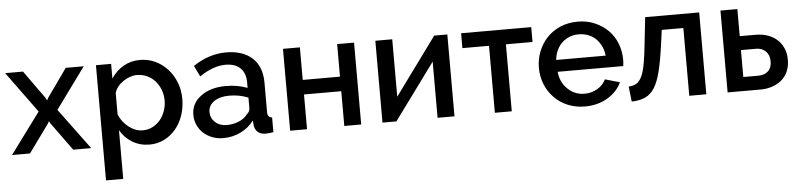

<svg xmlns="http://www.w3.org/2000/svg" viewBox="-45 -770 5092 1222"><g transform="rotate(-5 2501.5 -159.5)"><path d="M201 -261 8 0H123L252 -178L261 -194L270 -178L399 0H514L321 -261L512 -523H397L270 -344L261 -327L252 -344L124 -523H10Z M1054 -70Q1085 -106 1102 -156Q1119 -206 1119 -262Q1119 -316 1100.5 -365Q1082 -414 1049 -451Q1015 -489 969.5 -510.5Q924 -532 872 -532Q813 -532 765.5 -504.5Q718 -477 687 -429V-523H590V213H700V-98Q729 -48 777.5 -19Q826 10 887 10Q937 10 979.5 -11Q1022 -32 1054 -70ZM762 -117Q720 -150 700 -198V-335Q711 -377 756 -408Q776 -422 799 -430Q822 -438 843 -438Q878 -438 908 -424.5Q938 -411 960 -386Q982 -361 994 -329Q1006 -297 1006 -262Q1006 -228 995 -196Q984 -164 964 -139Q917 -84 851 -84Q805 -84 762 -117Z M1554 -85 1557 -52Q1561 -26 1579 -10.5Q1597 5 1628 5Q1652 5 1678 0V-94Q1649 -96 1649 -130V-319Q1649 -421 1589 -476.5Q1529 -532 1421 -532Q1312 -532 1211 -464L1245 -394Q1333 -454 1411 -454Q1473 -454 1506 -421.5Q1539 -389 1539 -331V-295Q1477 -319 1401 -319Q1304 -319 1242 -273Q1180 -228 1180 -154Q1180 -119 1193.5 -89Q1207 -59 1231 -37Q1255 -15 1287.5 -2.5Q1320 10 1357 10Q1416 10 1467.5 -14.5Q1519 -39 1554 -85ZM1284 -163Q1284 -205 1321 -230.5Q1358 -256 1418 -256Q1482 -256 1539 -233V-164Q1539 -144 1518 -126Q1498 -100 1462.5 -85.5Q1427 -71 1387 -71Q1342 -71 1313 -97.5Q1284 -124 1284 -163Z M1785 -523V0H1893V-222H2131V0H2239V-523H2131V-315H1893V-523Z M2375 -523V0H2464L2727 -359V0H2835V-523H2751L2483 -156V-523Z M3371 -428V-523H2923V-428H3093V0H3201V-428Z M3903 -124 3809 -151Q3792 -115 3755 -93Q3717 -71 3672 -71Q3642 -71 3614.5 -82Q3587 -93 3566 -114Q3520 -157 3514 -225H3933Q3936 -252 3936 -265Q3936 -319 3917.5 -367.5Q3899 -416 3864 -452Q3827 -489 3777.5 -510.5Q3728 -532 3669 -532Q3608 -532 3558 -511Q3508 -490 3472 -452Q3436 -414 3416.5 -364.5Q3397 -315 3397 -260Q3397 -205 3416.5 -156Q3436 -107 3472 -70Q3508 -32 3558.5 -11Q3609 10 3668 10Q3750 10 3812.5 -27Q3875 -64 3903 -124ZM3561 -410Q3582 -430 3609.5 -440.5Q3637 -451 3668 -451Q3699 -451 3727 -440.5Q3755 -430 3776 -410Q3797 -390 3810.5 -362Q3824 -334 3827 -301H3511Q3514 -334 3527 -362Q3540 -390 3561 -410Z M4114 -68Q4137 -105 4153 -168Q4169 -231 4184 -337L4197 -433H4335V0H4444V-523H4099L4082 -369Q4073 -279 4063.5 -227.5Q4054 -176 4040 -147Q4026 -118 4007 -106Q3988 -94 3956 -92L3967 5Q4020 3 4055 -13.5Q4090 -30 4114 -68Z M4791 0Q4829 0 4863 -11Q4897 -22 4923 -43Q4980 -90 4980 -174Q4980 -216 4965 -249.5Q4950 -283 4923 -306Q4870 -350 4789 -350H4688V-523H4580V0ZM4688 -261H4785Q4822 -261 4846 -237.5Q4870 -214 4870 -173Q4870 -132 4846.5 -110.5Q4823 -89 4784 -89H4688Z"/></g></svg>

Font: RT Raleway SemiBold
Style: Regular
Weight: 400
Designer: Matt McInerney, Pablo Impallari, Rodrigo Fuenzalida — Edited by Milan Moffatt in April 2016
Foundry: Matt McInerney, Pablo Impallari, Rodrigo Fuenzalida — Edited by Milan Moffatt in April 2016
Version: Version 3.001